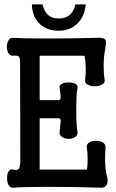

<svg xmlns="http://www.w3.org/2000/svg" viewBox="-20 -870 540 891"><path d="M73.2 -577.1 74.2 -126Q74.2 -96.7 68.4 -87.9Q61.5 -78.1 42 -83Q27.3 -86.9 19.5 -74.2Q12.7 -62.5 12.7 -43Q12.7 -24.4 19.5 -11.7Q27.3 2.9 42 1Q85 -2.9 204.1 -2.9Q323.2 -2.9 450.2 1Q468.8 1 475.6 -13.7Q483.4 -29.3 475.6 -55.7Q468.8 -80.1 467.8 -121.1Q466.8 -148.4 469.7 -185.5Q470.7 -200.2 457 -209Q444.3 -216.8 425.8 -216.8Q406.2 -216.8 394.5 -209Q379.9 -200.2 382.8 -185.5Q386.7 -160.2 386.7 -131.8Q386.7 -106.4 383.8 -83H164.1V-321.3H252Q260.7 -321.3 261.7 -311.5Q261.7 -303.7 258.8 -278.3L256.8 -258.8Q253.9 -243.2 267.6 -234.4Q280.3 -225.6 298.8 -225.6Q317.4 -225.6 329.1 -234.4Q341.8 -243.2 339.8 -258.8Q333 -291 334 -364.3Q334 -438.5 339.8 -463.9Q341.8 -474.6 329.1 -481.4Q317.4 -487.3 298.8 -487.3Q280.3 -487.3 267.6 -481.4Q253.9 -474.6 256.8 -463.9L257.8 -453.1Q261.7 -426.8 261.7 -418.9Q260.7 -405.3 252 -405.3H164.1V-611.3H372.1Q377 -590.8 377.9 -557.6Q378.9 -526.4 375 -498Q372.1 -485.4 386.7 -477.5Q399.4 -469.7 419.9 -469.7Q439.5 -469.7 453.1 -477.5Q467.8 -485.4 465.8 -498Q460.9 -527.3 460.9 -564.5Q460.9 -605.5 468.8 -645.5V-648.4Q474.6 -676.8 468.8 -685.5Q460 -697.3 419.9 -694.3Q315.4 -691.4 199.2 -691.4Q84 -691.4 41 -694.3Q27.3 -696.3 19.5 -682.6Q11.7 -669.9 11.7 -652.3Q11.7 -634.8 19.5 -623Q27.3 -610.4 41 -611.3L44.9 -612.3Q63.5 -612.3 67.4 -607.4Q73.2 -602.5 73.2 -577.1ZM330.1 -849.6Q322.3 -818.4 305.7 -802.7Q286.1 -784.2 252.9 -784.2Q221.7 -784.2 204.1 -799.8Q186.5 -814.5 176.8 -849.6H127.9Q129.9 -790 166 -757.8Q198.2 -727.5 252.9 -727.5Q302.7 -727.5 335.9 -757.8Q372.1 -790 377.9 -849.6Z"/></svg>

Font: GungsuhChe
Style: Regular
Weight: 400
Monospace: yes
Version: Version 2.21